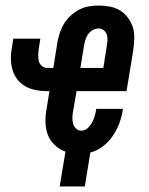

<svg xmlns="http://www.w3.org/2000/svg" viewBox="-20 -548 540 695"><path d="M196 127 217 1Q195 -7 178 -23Q161 -39 153 -60.5Q145 -82 144.5 -106.5Q144 -131 149 -156L159 -218H150Q130 -218 109.5 -222Q89 -226 72 -235.5Q55 -245 43 -260.5Q31 -276 25.5 -294.5Q20 -313 19.5 -333.5Q19 -354 23 -375L28 -408H126L121 -375Q119 -363 118.5 -351.5Q118 -340 120 -329Q122 -318 130.5 -310Q139 -302 151 -302H173L188 -396Q191 -413 197 -430.5Q203 -448 212.5 -463.5Q222 -479 236.5 -492Q251 -505 267.5 -513.5Q284 -522 302 -525Q320 -528 337 -528Q358 -528 378.5 -524Q399 -520 415.5 -509.5Q432 -499 444 -482.5Q456 -466 461.5 -447Q467 -428 466 -406.5Q465 -385 462 -364L438 -218H257L244 -142Q242 -131 242 -120Q242 -109 245 -99Q248 -89 256 -82Q264 -75 275 -75Q287 -75 297 -84Q307 -93 313 -104Q319 -115 322.5 -127Q326 -139 328 -151V-154H425L424 -147Q420 -123 411 -99.5Q402 -76 387.5 -55Q373 -34 352 -18Q331 -2 307 4L287 127ZM271 -302H354L366 -378Q368 -389 369 -400Q370 -411 367 -421Q364 -431 356 -438Q348 -445 337 -445Q326 -445 315.5 -439Q305 -433 298.5 -423.5Q292 -414 289 -403.5Q286 -393 284 -382Z"/></svg>

Font: Iosevka Term Curly Oblique
Style: Bold
Weight: 700
Italic angle: -9°
Designer: Belleve Invis
Foundry: Belleve Invis
Version: Version 32.3.0